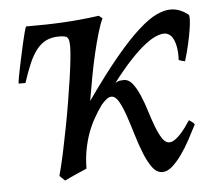

<svg xmlns="http://www.w3.org/2000/svg" viewBox="-41 -502 645 568"><g transform="rotate(-5 281.0 -218.5)"><path d="M224.6 -208Q277.3 -283.2 317.6 -331.5Q357.9 -379.9 388.9 -407.7Q419.9 -435.5 443.1 -446.3Q466.3 -457 484.4 -457Q500 -457 513.2 -451.4Q526.4 -445.8 537.1 -437Q539.6 -435.1 539.3 -423.3Q539.1 -411.6 536.1 -393.1Q533.2 -374.5 527.8 -350.6Q522.5 -326.7 514.6 -300.8Q504.4 -302.2 496.1 -306.2Q497.1 -329.6 494.1 -345.2Q491.2 -360.8 485.8 -370.4Q480.5 -379.9 473.6 -383.8Q466.8 -387.7 460 -387.7Q449.2 -387.7 434.8 -381.6Q420.4 -375.5 401.4 -360.6Q382.3 -345.7 358.2 -320.1Q334 -294.4 303.7 -254.9Q312 -259.8 318.4 -260.5Q324.7 -261.2 329.1 -261.2Q343.8 -261.2 355 -246.8Q366.2 -232.4 375.5 -210.7Q384.8 -189 392.6 -163.6Q400.4 -138.2 408.7 -116.5Q417 -94.7 426.3 -80.3Q435.5 -65.9 447.8 -65.9Q455.6 -65.9 464.1 -71.8Q472.7 -77.6 480.7 -86.4Q488.8 -95.2 496.6 -105.7Q504.4 -116.2 510.7 -126L519.5 -120.1Q522.5 -118.2 526.9 -112.3Q516.6 -91.8 503.9 -68.4Q491.2 -44.9 477.3 -25.4Q463.4 -5.9 448.7 7.1Q434.1 20 419.9 20Q402.8 20 389.9 2.7Q377 -14.6 366.5 -41Q356 -67.4 346.9 -97.7Q337.9 -127.9 328.9 -154.3Q319.8 -180.7 310.1 -198Q300.3 -215.3 288.1 -215.3Q281.2 -215.3 273.7 -209.5Q266.1 -203.6 257.8 -193.8Q245.1 -176.3 234.4 -157.2Q223.6 -138.2 215.3 -116Q207 -93.8 201.9 -67.6Q196.8 -41.5 196.3 -9.8Q189.5 -6.8 180.7 -2.9Q171.9 1 162.8 4.9Q153.8 8.8 145 12.9Q136.2 17.1 130.4 20L114.7 4.9Q123 -25.9 130.9 -62.5Q138.7 -99.1 146 -137.2Q153.3 -175.3 159.4 -212.4Q165.5 -249.5 170.2 -281.2Q174.8 -313 177.2 -336.7Q179.7 -360.4 179.7 -372.1Q179.7 -382.8 178.7 -389.6Q177.7 -396.5 174.6 -400.1Q171.4 -403.8 165.3 -405Q159.2 -406.2 149.4 -406.2Q127.9 -406.2 111.8 -398.7Q95.7 -391.1 83 -375.2Q70.3 -359.4 59.8 -335.2Q49.3 -311 38.6 -277.8H18.1Q18.6 -284.7 21 -298.1Q23.4 -311.5 26.9 -327.9Q30.3 -344.2 34.2 -362.1Q38.1 -379.9 41.7 -396.2Q45.4 -412.6 48.8 -425.3Q52.2 -438 54.7 -444.3Q86.9 -444.3 114.3 -444.8Q141.6 -445.3 167.2 -446.8Q192.9 -448.2 218 -450.7Q243.2 -453.1 272 -457L282.2 -448.7Q274.4 -431.6 266.6 -405Q258.8 -378.4 251.2 -346.2Q243.7 -314 237.1 -278.6Q230.5 -243.2 224.6 -208Z"/></g></svg>

Font: Gentium Plus CyrE
Style: Italic
Weight: 400
Italic angle: -8°
Designer: J. Victor Gaultney, Annie Olsen, Iska Routamaa, Becca Hirsbrunner
Foundry: SIL International
Version: Version 5.000